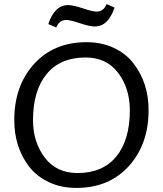

<svg xmlns="http://www.w3.org/2000/svg" viewBox="-20 -910 799 942"><path d="M355 12Q280 12 220.5 -16Q161 -44 124 -91Q50 -187 50 -321Q50 -489 147 -596Q244 -703 404 -703Q479 -703 538.5 -675Q598 -647 634 -600Q709 -504 709 -370Q709 -202 612 -95Q515 12 355 12ZM400 -628Q276 -628 209 -547Q142 -466 142 -320Q142 -213 199.5 -137Q257 -61 360 -61Q484 -61 550.5 -142Q617 -223 617 -369Q617 -476 560 -552Q503 -628 400 -628ZM445 -780Q420 -780 372 -796Q324 -812 305 -812Q271 -812 256 -775L217 -792Q248 -885 314 -885Q339 -885 387 -869Q435 -853 454 -853Q488 -853 503 -890L542 -873Q511 -780 445 -780Z"/></svg>

Font: Average Sans
Style: Regular
Weight: 400
Designer: Eduardo Rodriguez Tunni
Foundry: Eduardo Rodriguez Tunni
Version: Version 1.002